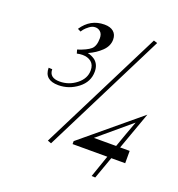

<svg xmlns="http://www.w3.org/2000/svg" viewBox="-143 -788 961 1039"><g transform="rotate(20 337.5 -268.5)"><path d="M212 34 566 -671Q570 -669 577 -667.5Q584 -666 587 -664L233 42ZM670 -282 344 -11V6H544L500 133L521 134L567 6H647V-65H592ZM441 -65 625 -220Q615 -193 596.5 -142.5Q578 -92 569 -65ZM162 -267Q223 -267 273 -305.5Q323 -344 323 -403Q323 -444 296 -466Q275 -481 253 -485Q296 -504 326.5 -533.5Q357 -563 357 -600Q357 -629 338.5 -645Q320 -661 286 -661Q205 -661 158 -590L176 -581Q178 -585 186 -595Q194 -605 210.5 -617.5Q227 -630 243 -630Q260 -631 273.5 -619Q287 -607 287 -582Q287 -537 265.5 -518.5Q244 -500 192 -483L198 -462Q215 -466 230 -466Q261 -466 280.5 -450Q300 -434 300 -402Q300 -355 257.5 -321.5Q215 -288 162 -288Q102 -288 102 -337L81 -338Q81 -267 162 -267Z"/></g></svg>

Font: Sail
Style: Regular
Weight: 400
Designer: Miguel Hernandez
Foundry: Miguel Hernandez
Version: Version 1.002